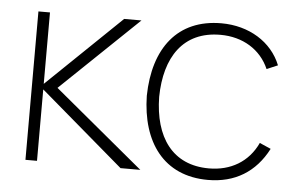

<svg xmlns="http://www.w3.org/2000/svg" viewBox="-46 -643 1119 725"><g transform="rotate(5 514.0 -281.0)"><path d="M72.9 0H116.7V-270.8L433.3 0H508.3L169.8 -281.2L463.5 -562.5H397.9L116.7 -291.7V-562.5H72.9Z M991.7 -438.5C957.3 -525 869.8 -578.1 765.6 -578.1C599 -578.1 511.5 -461.5 508.3 -281.2C511.5 -105.2 597.9 15.6 765.6 15.6C867.7 15.6 944.8 -31.3 991.7 -121.9L949 -140.6C914.6 -66.7 847.9 -28.1 765.6 -28.1C627.1 -28.1 557.3 -128.1 555.2 -281.2C557.3 -431.3 624 -534.4 765.6 -534.4C850 -534.4 918.8 -492.7 950 -420.8Z"/></g></svg>

Font: Manrope3 Thin
Style: Regular
Weight: 100
Width: 4
Designer: Mikhail Sharanda
Foundry: Mikhail Sharanda
Version: Version 3.000;PS 003.000;hotconv 1.0.88;makeotf.lib2.5.64775